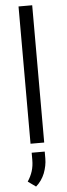

<svg xmlns="http://www.w3.org/2000/svg" viewBox="-64 -780 362 1045"><g transform="rotate(-5 117.0 -257.5)"><path d="M79.6 -750V0H154.3V-750ZM81.5 49.3V88.4C81.5 133.3 69.8 168.5 46.4 204.1L89.4 234.9C110.4 216.8 126.5 193.8 137.2 167C147.5 139.6 152.8 113.3 152.8 87.4V49.3Z"/></g></svg>

Font: Vazirmatn Light
Style: Regular
Weight: 300
Designer: Saber Rastikerdar
Foundry: Saber Rastikerdar
Version: Version 33.003